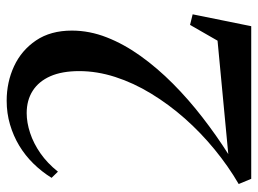

<svg xmlns="http://www.w3.org/2000/svg" viewBox="-121 -671 792 590"><g transform="rotate(-90 275.0 -376.0)"><path d="M4.5 -38.5Q59.5 -70.5 111 -112.8Q162.5 -155 206 -204.2Q249.5 -253.5 282.5 -307.8Q315.5 -362 333.5 -418Q351.5 -474 351.5 -528.5Q351.5 -581.5 335.8 -617.2Q320 -653 291 -671.5Q262 -690 222.5 -690Q193.5 -690 161.5 -679.5Q129.5 -669 99 -647.8Q68.5 -626.5 42.5 -594L23.5 -613.5Q42.5 -644 67.2 -669.2Q92 -694.5 122.2 -712.8Q152.5 -731 187.2 -741.2Q222 -751.5 260.5 -751.5Q317.5 -751.5 366.5 -728.8Q415.5 -706 445.8 -661.2Q476 -616.5 476 -551Q476 -497 455.2 -444Q434.5 -391 397.8 -339.8Q361 -288.5 312.8 -240.5Q264.5 -192.5 209.2 -149.8Q154 -107 96.5 -70.5L445 -103.5L493.5 -188L526 -180L489.5 0H20.5Z"/></g></svg>

Font: Merriweather 144pt Medium
Style: Regular
Weight: 500
Version: Version 2.100